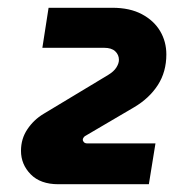

<svg xmlns="http://www.w3.org/2000/svg" viewBox="-20 -719 464 494"><path d="M130 -245Q84 -245 59 -270.5Q34 -296 34 -331Q34 -362 50.5 -386.5Q67 -411 92 -426L258 -526Q273 -535 279.5 -545.5Q286 -556 286 -565Q286 -578 276.5 -587Q267 -596 248 -596H89L105 -699H269Q314 -699 345 -682.5Q376 -666 392 -639Q408 -612 408 -579Q408 -534 386 -500Q364 -466 325 -443L199 -369Q197 -368 195 -365Q193 -362 193 -360Q193 -356 196 -353Q199 -350 205 -350H380L363 -245Z"/></svg>

Font: MuseoModerno ExtraBold
Style: Italic
Weight: 800
Italic angle: -9°
Designer: Pablo Cosgaya, Héctor Gatti, Marcela Romero, and the Authors of The MuseoModerno Project.
Foundry: Omnibus-Type Team
Version: Version 1.003